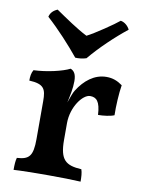

<svg xmlns="http://www.w3.org/2000/svg" viewBox="-81 -764 612 824"><g transform="rotate(10 224.5 -352.0)"><path d="M213 -517C227 -516 246 -518 261 -523C304 -575 365 -633 418 -675C411 -690 396 -704 378 -707C357 -689 278 -635 244 -618C200 -640 147 -677 103 -707C84 -699 73 -687 69 -670C121 -623 173 -566 213 -517ZM430 -435C408 -451 387 -459 360 -459C307 -459 265 -424 236 -378C228 -366 222 -346 213 -322C220 -355 227 -384 227 -417C227 -448 217 -461 202 -467C171 -451 103 -435 46 -433C38 -420 36 -404 36 -386C101 -383 110 -362 110 -310V-144C110 -70 94 -53 41 -50C37 -37 36 -20 36 3C67 1 133 0 187 0C239 0 295 1 328 3C328 -17 327 -36 322 -50C253 -54 227 -74 227 -161V-234C227 -305 273 -366 305 -366C332 -366 349 -351 352 -292C375 -292 406 -296 422 -303C421 -342 424 -399 430 -435Z"/></g></svg>

Font: Vollkorn Semibold
Style: Regular
Weight: 600
Designer: Friedrich Althausen
Foundry: Friedrich Althausen
Version: Version 4.015;PS 004.015;hotconv 1.0.88;makeotf.lib2.5.64775